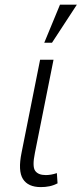

<svg xmlns="http://www.w3.org/2000/svg" viewBox="-20 -780 345 811"><path d="M206.1 -527.8 127.4 -133.8Q115.7 -77.1 128.4 -58.8Q141.1 -40.5 173.3 -40.5Q184.6 -40.5 195.8 -42.5Q207 -44.4 220.2 -48.8L223.1 -5.4Q205.6 3.4 188.7 6.8Q171.9 10.3 152.3 10.3Q98.6 10.3 76.9 -23.9Q55.2 -58.1 71.3 -136.2L149.4 -527.8ZM233.4 -760.3H304.7L199.7 -599.6H167Z"/></svg>

Font: Franko
Style: Light Italic
Weight: 300
Designer: Google
Version: Version 1.200310; 2013